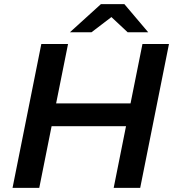

<svg xmlns="http://www.w3.org/2000/svg" viewBox="-20 -914 850 934"><path d="M673 -700H802L662 0H533L593 -300H231L171 0H41L181 -700H311L253 -411H615ZM320 -757 471 -894H585L701 -757H601L522 -831L425 -757Z"/></svg>

Font: Montserrat Thin SemiBold
Style: Italic
Weight: 600
Italic angle: -11.3°
Version: Version 9.000